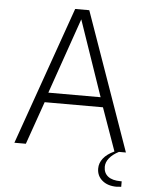

<svg xmlns="http://www.w3.org/2000/svg" viewBox="-60 -783 792 1017"><g transform="rotate(5 335.5 -274.5)"><path d="M298 -734H373L632 0H571L490 -228H180L100 0H39ZM473 -280 335 -682 195 -280ZM493 97Q493 68 512.5 43Q532 18 571 0H595Q562 17 544.5 39Q527 61 527 85Q527 118 550 136Q573 154 617 154H623V183Q607 185 599 185Q551 185 522 160.5Q493 136 493 97Z"/></g></svg>

Font: Exo Light
Style: Regular
Weight: 300
Designer: Natanael Gama
Foundry: Natanael Gama
Version: Version 1.500; ttfautohint (v1.6)